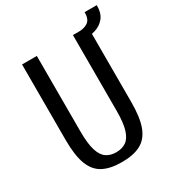

<svg xmlns="http://www.w3.org/2000/svg" viewBox="-186 -888 930 1013"><g transform="rotate(-30 279.0 -382.0)"><path d="M260 10Q190 10 146 -13Q102 -36 81 -90.5Q60 -145 60 -240V-700H150V-240Q150 -165 163 -124Q176 -83 200.5 -66.5Q225 -50 260 -50Q295 -50 319.5 -66.5Q344 -83 357 -124Q370 -165 370 -240V-700H460V-240Q460 -145 439 -90.5Q418 -36 374 -13Q330 10 260 10ZM405 -650V-700Q440 -700 462 -715.5Q484 -731 484 -774H558Q558 -725 536 -698Q514 -671 479.5 -660.5Q445 -650 405 -650Z"/></g></svg>

Font: Cuprum
Style: Regular
Weight: 400
Designer: Jovanny Lemonad
Foundry: Jovanny Lemonad
Version: Version 3.000